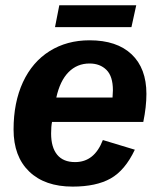

<svg xmlns="http://www.w3.org/2000/svg" viewBox="-20 -689 596 719"><path d="M174.8 -232.4Q171.4 -215.3 171.4 -189Q171.4 -137.2 194.1 -109.6Q216.8 -82 261.2 -82Q297.4 -82 323.2 -102.5Q349.1 -123 365.2 -164.6L484.9 -128.4Q448.2 -50.8 394 -20.5Q339.8 9.8 252 9.8Q147.9 9.8 89.4 -46.6Q30.8 -103 30.8 -204.1Q30.8 -305.2 65.9 -381.3Q101.1 -457 165.8 -497.6Q230.5 -538.1 315.4 -538.1Q417.5 -538.1 472.9 -485.6Q528.3 -433.1 528.3 -337.4Q528.3 -289.1 516.6 -232.4ZM190.9 -323.7H401.4L402.8 -351.1Q402.8 -403.3 378.7 -427.2Q354.5 -451.2 315.4 -451.2Q268.6 -451.2 236.6 -418.7Q204.6 -386.2 190.9 -323.7ZM490.2 -669.4 472.2 -587.4H186L202.1 -669.4Z"/></svg>

Font: Arimo
Style: Italic
Weight: 400
Italic angle: -12°
Designer: Steve Matteson
Foundry: Monotype Imaging Inc.
Version: Version 1.33